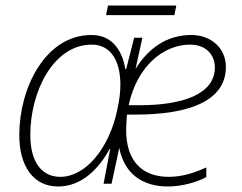

<svg xmlns="http://www.w3.org/2000/svg" viewBox="-20 -667 878 697"><path d="M365 -612H613L620 -647H372ZM191 10C280 10 341 -59 378 -126H380L356 0H385L413 -130C432 -32 502 10 589 10C640 10 693 -5 729 -24V-59C693 -43 646 -25 593 -25C491 -25 438 -88 438 -194C438 -215 440 -237 441 -251H472C661 -251 800 -298 800 -424C800 -493 745 -540 675 -540C583 -540 518 -490 472 -417L497 -530H467L438 -416H435C427 -467 398 -540 312 -540C145 -540 50 -348 50 -177C50 -61 103 10 191 10ZM487 -285H447C477 -425 572 -505 670 -505C728 -505 760 -468 760 -422C760 -326 645 -285 487 -285ZM199 -25C130 -25 90 -81 90 -177C90 -335 174 -505 313 -505C379 -505 417 -451 417 -359C417 -333 414 -306 405 -265C376 -129 291 -25 199 -25Z"/></svg>

Font: Noto Sans ExtraLight
Style: Italic
Weight: 200
Italic angle: -12°
Designer: Monotype Design Team
Foundry: Monotype Imaging Inc.
Version: Version 2.013